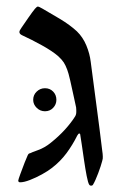

<svg xmlns="http://www.w3.org/2000/svg" viewBox="-20 -548 398 590"><path d="M259.8 22.5Q255.9 22.5 253.9 19Q250.5 13.7 246.3 -7.6Q242.2 -28.8 238.3 -55.4Q234.4 -82 231.2 -104.2Q228 -126.5 226.6 -133.8Q226.6 -137.7 223.1 -137.7Q221.2 -137.7 217.3 -131.3Q203.6 -103.5 184.6 -77.6Q165.5 -51.8 139.2 -31.7Q127.4 -22.5 108.9 -12.2Q90.3 -2 72 5.1Q53.7 12.2 42 12.2Q36.1 12.2 36.1 6.8Q36.1 4.4 42.5 -13.2Q48.8 -30.8 55.9 -48.8Q63 -66.9 64.9 -70.3Q67.4 -75.7 69.3 -76.2Q71.3 -76.7 73.7 -77.6Q75.7 -79.1 96.7 -86.7Q117.7 -94.2 136.2 -109.4Q160.6 -128.9 179.7 -149.9Q198.7 -170.9 210.9 -190.4Q214.4 -196.3 214.4 -203.6Q214.4 -206.1 214.4 -210.2Q214.4 -214.4 213.9 -217.8Q211.4 -229 206.3 -252.9Q201.2 -276.9 195.8 -300.5Q190.4 -324.2 186.5 -334Q181.6 -347.2 176 -356Q170.4 -364.7 158.7 -375.5Q140.6 -391.1 108.9 -408.7Q77.1 -426.3 48.3 -439.5Q39.6 -443.4 39.6 -449.7Q39.6 -454.1 46.4 -463.4Q56.2 -477.5 68.1 -494.9Q80.1 -512.2 87.4 -521Q93.3 -527.8 96.2 -527.8Q99.6 -527.8 110.4 -521.5Q132.8 -508.8 164.1 -490Q195.3 -471.2 216.3 -451.7Q234.9 -433.6 245.4 -408.2Q255.9 -382.8 258.8 -357.9Q268.6 -281.7 277.1 -218.8Q285.6 -155.8 293.9 -86.9Q294.9 -81.5 295.4 -75.4Q295.9 -69.3 295.9 -66.9Q295.9 -63.5 295.7 -60.3Q295.4 -57.1 293.9 -52.7Q290.5 -39.1 281.7 -15.6Q272.9 7.8 266.1 19Q264.6 22.5 259.8 22.5ZM118.2 -206.1Q103.5 -206.1 92.8 -216.6Q82 -227.1 82 -241.2Q82 -256.3 92.8 -266.6Q103.5 -276.9 118.2 -276.9Q133.3 -276.9 143.3 -266.6Q153.3 -256.3 153.3 -241.2Q153.3 -227.1 143.3 -216.6Q133.3 -206.1 118.2 -206.1Z"/></svg>

Font: David Libre
Style: Regular
Weight: 400
Designer: Ismar David, J. Victor Gaultney, Annie Olsen and Meir Sadan
Foundry: Monotype Imaging Inc. & SIL International
Version: Version 1.100; ttfautohint (v1.8.4.7-5d5b)